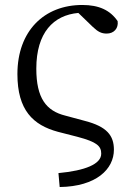

<svg xmlns="http://www.w3.org/2000/svg" viewBox="-20 -548 535 772"><path d="M353 -440C374 -420 388 -413 409 -413C438 -413 457 -434 453 -463C423 -507 378 -528 311 -528C158 -528 50 -424 50 -250C50 -105 113 -45 213 -18L291 2C371 23 387 40 387 70C387 112 322 138 215 148L220 204C367 202 438 132 438 54C438 -3 410 -39 321 -62L243 -83C166 -102 126 -153 126 -272C126 -417 195 -487 295 -496Z"/></svg>

Font: Source Han Serif K
Style: Regular
Weight: 400
Designer: Ryoko NISHIZUKA 西塚涼子 (kana & ideographs); Frank Grießhammer (Latin, Greek & Cyrillic); Wenlong ZHANG 张文龙 (bopomofo); San
Foundry: Adobe Systems Incorporated
Version: Version 1.001;PS 1.001;hotconv 16.6.54;makeotf.lib2.5.65590